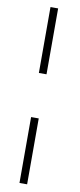

<svg xmlns="http://www.w3.org/2000/svg" viewBox="-102 -761 412 990"><g transform="rotate(10 104.5 -266.5)"><path d="M78 -382V-727H118V-382ZM78 194V-151H118V194Z"/></g></svg>

Font: Piazzolla SC Light
Style: Italic
Weight: 300
Italic angle: -11.3°
Designer: Juan Pablo del Peral
Foundry: Huerta Tipografica
Version: Version 1.330